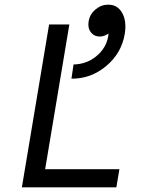

<svg xmlns="http://www.w3.org/2000/svg" viewBox="-20 -805 640 825"><path d="M74 0 191 -700H278L174 -78H493L480 0ZM296 -528Q352 -529 394 -563.5Q436 -598 445 -649Q446 -653 446 -661Q428 -648 409 -648Q384 -648 370 -667Q356 -686 361 -714Q366 -744 390.5 -764.5Q415 -785 445 -785Q485 -785 505 -749.5Q525 -714 516 -659Q502 -576 436 -521Q370 -466 287 -467Z"/></svg>

Font: CommitMono
Style: Italic
Weight: 400
Monospace: yes
Designer: Eigil Nikolajsen
Foundry: Eigil Nikolajsen
Version: Version 1.143